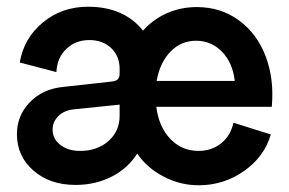

<svg xmlns="http://www.w3.org/2000/svg" viewBox="-20 -532 851 565"><path d="M564.9 13.2Q510.3 13.2 461.2 -12.5Q412.1 -38.1 383.8 -80.1Q356.9 -37.1 309.1 -12.5Q261.2 12.2 202.1 12.2Q127 12.2 78.4 -30Q29.8 -72.3 29.8 -137.2Q29.8 -191.4 67.1 -230.5Q104.5 -269.5 163.1 -275.9L308.1 -292Q321.8 -293.5 326.9 -299.1Q332 -304.7 332 -315.9V-329.1Q332 -367.2 307.1 -390.6Q282.2 -414.1 243.2 -414.1Q202.1 -414.1 175 -387.9Q147.9 -361.8 146 -319.8L38.1 -348.1Q50.3 -419.9 106.4 -466.1Q162.6 -512.2 238.8 -512.2Q344.7 -512.2 400.9 -441.9Q429.7 -474.6 470.7 -492.9Q511.7 -511.2 559.1 -511.2Q629.9 -511.2 683.3 -471.9Q736.8 -432.6 762 -365.7Q787.1 -298.8 779.8 -217.8H439.9Q447.3 -158.7 481.2 -123.3Q515.1 -87.9 564 -87.9Q603 -87.9 630.9 -110.4Q658.7 -132.8 667 -170.9L776.9 -136.2Q758.3 -71.3 698.5 -29.1Q638.7 13.2 564.9 13.2ZM134.8 -150.9Q134.8 -123 157.7 -105.5Q180.7 -87.9 215.8 -87.9Q266.1 -87.9 299.1 -116.9Q332 -146 332 -190.9V-224.1L194.8 -210Q168.5 -207 151.6 -190.2Q134.8 -173.3 134.8 -150.9ZM440.9 -293.9H670.9Q664.6 -347.7 633.1 -379.9Q601.6 -412.1 557.1 -412.1Q512.7 -412.1 481.7 -380.1Q450.7 -348.1 440.9 -293.9Z"/></svg>

Font: Apfel Grotezk Mittel
Style: Regular
Weight: 500
Designer: Luigi Gorlero
Foundry: © 2023, Luigi Gorlero & Collletttivo
Version: Version 2.000;Glyphs 3.2 (3217)